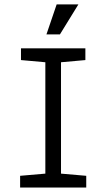

<svg xmlns="http://www.w3.org/2000/svg" viewBox="-20 -842 478 862"><path d="M70.3 -52.7 183.6 -62.5V-562.5L74.2 -572.3V-625H363.3V-572.3L253.9 -562.5V-62.5L367.2 -52.7V0H70.3ZM234.4 -822.3H332L249 -687.5H188.5Z"/></svg>

Font: Sudo Var
Style: Regular
Weight: 400
Monospace: yes
Designer: Jens Kutilek
Foundry: Jens Kutilek
Version: Version 0.065;FEAKit 1.0